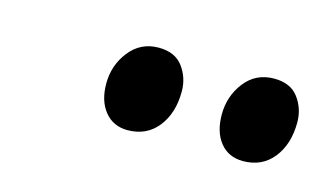

<svg xmlns="http://www.w3.org/2000/svg" viewBox="-34 -791 511 293"><g transform="rotate(15 221.0 -645.0)"><path d="M176 -578.5Q153.5 -578.5 140 -595Q126.5 -611.5 126.5 -639Q126.5 -668 144 -690.2Q161.5 -712.5 190 -712.5Q216 -712.5 228.5 -695.5Q241 -678.5 241 -657Q241 -622.5 223.5 -600.5Q206 -578.5 176 -578.5ZM358.5 -578.5Q335.5 -578.5 322.2 -595Q309 -611.5 309 -639Q309 -668 326.2 -690.2Q343.5 -712.5 372.5 -712.5Q398.5 -712.5 411 -695.5Q423.5 -678.5 423.5 -657Q423.5 -622.5 406 -600.5Q388.5 -578.5 358.5 -578.5Z"/></g></svg>

Font: Merriweather 144pt
Style: Italic
Weight: 400
Italic angle: -7.8°
Version: Version 2.101